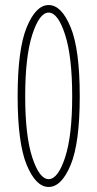

<svg xmlns="http://www.w3.org/2000/svg" viewBox="-20 -731 386 762"><path d="M173 11Q122.5 11 86.2 -76Q50 -163 50 -349Q50 -535.5 86.2 -623.2Q122.5 -711 173 -711Q224 -711 260.2 -623.2Q296.5 -535.5 296.5 -349Q296.5 -163 260.2 -76Q224 11 173 11ZM173 -20Q210 -20 238.2 -105.8Q266.5 -191.5 266.5 -349Q266.5 -506.5 238.2 -593.8Q210 -681 173 -681Q136.5 -681 108.2 -593.8Q80 -506.5 80 -349Q80 -191.5 108.2 -105.8Q136.5 -20 173 -20Z"/></svg>

Font: Imbue 10pt Thin
Style: Regular
Weight: 100
Designer: Tyler Finck
Foundry: Etcetera Type Company
Version: Version 1.102; ttfautohint (v1.8.3)